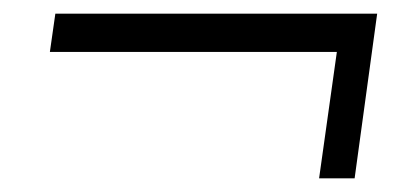

<svg xmlns="http://www.w3.org/2000/svg" viewBox="-20 -425 597 281"><path d="M447 -164 473 -349H53L61 -405H532L499 -164Z"/></svg>

Font: Alumni Sans Thin Medium
Style: Italic
Weight: 500
Italic angle: -8°
Version: Version 1.016